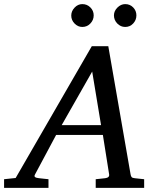

<svg xmlns="http://www.w3.org/2000/svg" viewBox="-73 -911 766 931"><path d="M626 0H391.1V-42Q402.3 -43 414.1 -44.4Q425.8 -45.9 437 -46.9Q459 -49.8 456.1 -65.9L425.8 -256.8H199.2L97.2 -65.9Q91.8 -56.6 96.9 -52.5Q102.1 -48.3 116.2 -46.9Q127.4 -45.9 139.2 -44.4Q150.9 -43 162.1 -42V0H-53.2V-42L2.9 -47.9L372.1 -687H452.1L560.1 -65.9Q561.5 -56.6 565.4 -52.2Q569.3 -47.9 580.1 -46.9Q591.3 -45.9 603 -44.4Q614.7 -43 626 -42ZM417 -304.2 374 -564 226.1 -304.2ZM588.4 -836.4Q588.4 -814 572.8 -797.1Q557.1 -780.3 534.2 -780.3Q511.7 -780.3 495.6 -797.1Q479.5 -814 479.5 -836.4Q479.5 -857.4 496.3 -874.3Q513.2 -891.1 534.2 -891.1Q557.1 -891.1 572.8 -875Q588.4 -858.9 588.4 -836.4ZM381.3 -836.4Q381.3 -814 365.2 -797.1Q349.1 -780.3 326.2 -780.3Q304.7 -780.3 288.6 -796.9Q272.5 -813.5 272.5 -835.4Q272.5 -856.9 288.6 -874Q304.7 -891.1 326.2 -891.1Q349.1 -891.1 365.2 -875Q381.3 -858.9 381.3 -836.4Z"/></svg>

Font: Charis
Style: Italic
Weight: 400
Italic angle: -11°
Designer: Walt Agee, Miriam Martin, Annie Olsen, Victor Gaultney, Lorna Priest, Alan Ward, Bob Hallissy, Martin Hosken, Sharon Cor
Foundry: SIL Global
Version: Version 7.000